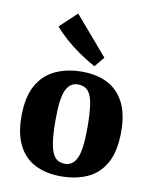

<svg xmlns="http://www.w3.org/2000/svg" viewBox="-78 -728 635 797"><g transform="rotate(10 239.0 -329.0)"><path d="M307 -206Q307 -269 301 -307Q295 -345 279.5 -361.5Q264 -378 237 -378Q204 -378 187.5 -343Q171 -308 171 -217Q171 -154 177.5 -116Q184 -78 199 -61Q214 -44 241 -44Q274 -44 290.5 -79.5Q307 -115 307 -206ZM29 -207Q29 -290 57.5 -339.5Q86 -389 135 -411Q184 -433 245 -433Q309 -433 354 -409.5Q399 -386 423.5 -338Q448 -290 448 -216Q448 -132 420 -82.5Q392 -33 343.5 -11.5Q295 10 233 10Q170 10 124 -13.5Q78 -37 53.5 -85Q29 -133 29 -207ZM326 -506 291 -464Q255 -484 222 -507Q189 -530 162 -554Q135 -578 116 -601L187 -668Z"/></g></svg>

Font: Rasa
Style: Bold
Weight: 700
Designer: Anna Giedrys (Yrsa+Rasa design), David Brezina (Yrsa art-direction, Rasa art-direction, design)
Foundry: Rosetta Type Foundry
Version: Version 2.004